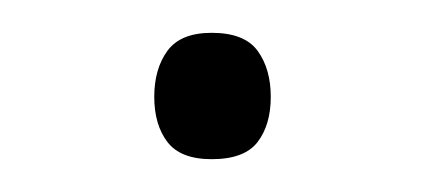

<svg xmlns="http://www.w3.org/2000/svg" viewBox="-20 -89 259 117"><path d="M74 -30Q74 -47 82 -58Q90 -69 109 -69Q129 -69 137 -58Q145 -47 145 -30Q145 -13 137 -2.5Q129 8 109 8Q90 8 82 -2.5Q74 -13 74 -30Z"/></svg>

Font: Noto Sans Oriya ExtraLight
Style: Regular
Weight: 250
Version: Version 2.003